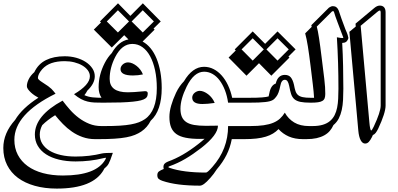

<svg xmlns="http://www.w3.org/2000/svg" viewBox="-76 -778 2378 1147"><path d="M492.7 53.2Q452.6 53.2 418 41Q383.3 28.8 354 8.5Q324.7 -11.7 299.8 -37.4Q274.9 -63 253.4 -89.8Q207.5 -61.5 176.3 -30.3Q161.6 -2.4 161.6 25.9Q161.6 56.6 177 81.1Q192.4 105.5 220.2 122.3Q248 139.2 287.6 148.2Q327.1 157.2 375.5 157.2Q416 157.2 456.3 152.6Q496.6 147.9 533.7 138.7Q538.1 137.7 545.2 137Q552.2 136.2 560.8 136Q569.3 135.7 579.1 135.5Q588.9 135.3 598.1 135.3Q588.9 162.1 583.3 176.8Q577.6 191.4 572.8 200.2Q567.9 209 562 215.1Q556.2 221.2 545.9 230.5Q544.9 232.9 544.4 234.1Q543.9 235.4 543.9 235.8Q480.5 348.6 263.2 348.6Q190.9 348.6 131.8 332Q72.8 315.4 31 284.4Q-10.7 253.4 -33.4 208.3Q-56.2 163.1 -56.2 106Q-56.2 17.1 14.2 -61.5Q56.2 -131.8 153.3 -194.3Q143.1 -199.7 131.1 -207.8Q119.1 -215.8 108.9 -225.3Q98.6 -234.9 91.6 -244.6Q84.5 -254.4 84.5 -263.2Q84.5 -282.2 95.5 -304.7Q106.4 -327.1 128.9 -346.7Q152.8 -396.5 199 -419.2Q245.1 -441.9 310.5 -441.9Q346.7 -441.9 379.2 -432.9Q411.6 -423.8 436.3 -407.7Q460.9 -391.6 475.6 -369.6Q490.2 -347.7 490.2 -322.3Q490.2 -278.8 445.8 -236.8Q442.4 -230 438 -223.1Q433.6 -216.3 428.2 -209.5Q452.1 -198.7 478.5 -196.3Q504.9 -193.8 539.1 -193.8H543.9Q551.3 -193.8 554.9 -189.2Q558.6 -184.6 558.6 -179.2Q558.6 -173.8 554.9 -169.2Q551.3 -164.6 543.9 -164.6H539.1Q511.2 -164.6 489 -165.5Q466.8 -166.5 446.8 -171.4Q426.8 -176.3 407.5 -186.5Q388.2 -196.8 366.2 -215.3Q460.9 -271 460.9 -322.3Q460.9 -341.3 448.7 -357.9Q436.5 -374.5 415.8 -386.7Q395 -398.9 367.9 -405.8Q340.8 -412.6 310.5 -412.6Q265.1 -412.6 231.9 -401.1Q198.7 -389.6 176.3 -364.7Q150.4 -335 150.4 -312Q150.4 -303.2 175.8 -287.1Q199.2 -272.5 211.7 -263.2Q224.1 -253.9 231.2 -247.1Q238.3 -240.2 243.2 -233.9Q248 -227.5 255.9 -218.3Q9.8 -96.7 9.8 57.1Q9.8 107.4 30.5 147Q51.3 186.5 89.1 214.1Q127 241.7 180.4 256.1Q233.9 270.5 299.8 270.5Q499 270.5 553.2 175.3Q555.2 171.4 556.2 168.5Q557.1 165.5 557.6 164.6H556.2Q554.7 164.6 550.8 165Q546.9 165.5 541 167Q462.9 186.5 375.5 186.5Q320.8 186.5 275.9 175.5Q231 164.6 199 143.8Q167 123 149.7 93.3Q132.3 63.5 132.3 25.9Q132.3 -87.4 297.9 -176.8Q317.9 -149.9 342 -122.6Q366.2 -95.2 394.8 -73.7Q423.3 -52.2 456.8 -38.6Q490.2 -24.9 529.3 -24.9H543.9Q550.3 -24.9 550.3 -15.6Q550.3 -7.8 546.1 3.9Q542 15.6 535.9 26.6Q529.8 37.6 522.2 45.4Q514.6 53.2 507.3 53.2Z M530.8 -193.4Q513.2 -219.2 513.2 -257.8Q513.2 -331.1 549.8 -401.9Q559.1 -419.9 569.6 -434.6Q580.1 -449.2 591.3 -460.4Q631.8 -531.7 691.4 -542.5L666 -567.9L591.8 -494.1L484.4 -601.1L527.3 -643.6L521 -649.9L628.9 -758.3L702.6 -683.1L777.3 -758.3L884.3 -649.9L841.3 -607.4L847.7 -601.1L775.9 -529.8Q802.2 -515.6 823.5 -489.7Q844.7 -463.9 859.4 -428Q874 -392.1 882.1 -347.7Q890.1 -303.2 890.1 -252Q890.1 -116.7 824.2 -56.6Q803.7 -16.1 768.6 7.3H769Q751.5 19 730 27.8Q708.5 36.6 678.7 42.2Q648.9 47.9 608.4 50.5Q567.9 53.2 512.2 53.2H497.6Q491.7 53.2 491.7 44.9Q491.7 37.6 496.1 25.6Q500.5 13.7 507.1 2.4Q513.7 -8.8 521 -16.8Q528.3 -24.9 534.2 -24.9H548.8Q601.6 -24.9 639.9 -27.3Q678.2 -29.8 706.1 -34.9Q733.9 -40 753.7 -47.6Q773.4 -55.2 789.1 -65.9Q860.8 -114.3 860.8 -252Q860.8 -310.1 850.3 -358.6Q839.8 -407.2 820.8 -442.1Q801.8 -477.1 774.9 -496.3Q748 -515.6 714.8 -515.6Q652.3 -515.6 612.3 -437.5Q579.1 -372.6 579.1 -306.6Q579.1 -226.6 687.5 -226.6Q701.7 -226.6 725.8 -228Q750 -229.5 785.2 -232.9Q786.6 -233.4 790.5 -233.4Q806.6 -233.4 806.6 -220.7Q806.6 -211.4 804 -203.6Q801.3 -195.8 792.2 -189.5Q783.2 -183.1 765.6 -178.5Q748 -173.8 718.5 -170.7Q689 -167.5 645 -166Q601.1 -164.6 539.1 -164.6H534.2Q526.4 -164.6 522.7 -169.7Q519 -174.8 519 -180.2Q519 -185.5 522 -189.5Q524.9 -193.4 530.8 -193.4ZM777.8 -333.5Q749 -327.1 717.8 -327.1Q644 -327.1 644 -365.2Q644 -373.5 647.7 -380.6Q651.4 -387.7 657.7 -393.3Q664.1 -398.9 672.1 -402.1Q680.2 -405.3 689 -405.3Q701.2 -405.3 714.4 -399.7Q727.5 -394 739.7 -384.5Q752 -375 762 -361.8Q772 -348.6 777.8 -333.5ZM628.4 -716.8 562 -649.9 628.4 -584 694.8 -649.9ZM776.9 -716.8 710.4 -649.9 776.9 -584 843.3 -649.9Z M1206.5 -163.1Q1183.1 -159.7 1165.3 -158.2Q1147.5 -156.7 1133.3 -156.7Q1072.3 -156.7 1072.3 -194.8Q1072.3 -203.1 1076.2 -210.7Q1080.1 -218.3 1086.7 -223.6Q1093.3 -229 1101.3 -232.2Q1109.4 -235.4 1117.2 -235.4Q1128.9 -235.4 1141.8 -230Q1154.8 -224.6 1167.2 -215.1Q1179.7 -205.6 1189.9 -192.4Q1200.2 -179.2 1206.5 -163.1ZM1286.6 -164.6Q1280.8 -205.6 1267.6 -239.5Q1254.4 -273.4 1235.8 -298.1Q1217.3 -322.8 1193.6 -336.2Q1169.9 -349.6 1143.1 -349.6Q1082.5 -349.6 1038.6 -259.8Q1002 -185.1 1002 -128.4Q1002 -100.1 1010.3 -80.6Q1018.6 -61 1036.6 -48.8Q1054.7 -36.6 1083.7 -31.5Q1112.8 -26.4 1153.8 -26.4L1226.1 -27.3Q1226.1 27.8 1126 106Q1077.1 144 1031.2 170.9Q985.4 197.8 937 214.8Q929.7 217.8 929.7 219.7Q929.7 222.7 938 225.1Q1019.5 252.9 1154.8 252.9Q1163.6 252.9 1192.9 219.2Q1286.6 113.3 1286.6 -24.9H1414.1Q1422.4 -24.9 1422.4 -14.2Q1422.4 -6.3 1418 5.4Q1413.6 17.1 1407 27.6Q1400.4 38.1 1392.6 45.7Q1384.8 53.2 1377.4 53.2H1308.6Q1299.3 103.5 1277.1 147.7Q1254.9 191.9 1219.2 233.4Q1201.7 261.2 1178.2 287.6V287.1Q1140.1 331.1 1118.2 331.1Q1047.9 331.1 992.2 324Q936.5 316.9 893.6 302.2Q880.9 297.9 872.3 291Q863.8 284.2 863.8 268.6Q863.8 253.4 873.5 246.1Q883.3 238.8 902.3 231.4Q901.4 229 900.9 226.1Q900.4 223.1 900.4 219.7Q900.4 207.5 907 200.2Q913.6 192.9 926.8 187.5Q972.7 170.9 1016.8 145.3Q1061 119.6 1107.9 83Q1118.7 74.7 1128.2 66.7Q1137.7 58.6 1146 51.3Q1138.7 51.3 1131.3 51.5Q1124 51.8 1117.2 51.8Q1068.4 51.8 1033.7 44.9Q999 38.1 977.5 22.7Q956.1 7.3 946 -17.8Q936 -43 936 -79.6Q936 -110.4 946.5 -147.2Q957 -184.1 975.6 -223.6Q985.8 -245.1 998 -262.5Q1010.3 -279.8 1022.9 -292.5Q1047.9 -335 1077.9 -356.9Q1107.9 -378.9 1143.1 -378.9Q1173.3 -378.9 1200 -365.2Q1226.6 -351.6 1248.3 -327.1Q1270 -302.7 1286.1 -268.8Q1302.2 -234.9 1311 -193.8H1414.1Q1423.3 -193.8 1428 -189.2Q1432.6 -184.6 1432.6 -179.2Q1432.6 -173.8 1428 -169.2Q1423.3 -164.6 1414.1 -164.6Z M1289.6 -434.1 1332.5 -476.6 1326.2 -482.9 1433.6 -590.3 1507.8 -516.1 1582 -590.3 1689.9 -482.9 1647 -439.9 1653.3 -434.1 1544.9 -325.7 1471.2 -400.4 1396.5 -325.7ZM1582 -416 1648.9 -482.9 1582 -549.3 1515.6 -482.9ZM1433.6 -416 1500 -482.9 1433.6 -549.3 1367.2 -482.9ZM1409.2 -193.8Q1435.5 -193.8 1455.3 -194.3Q1475.1 -194.8 1489.3 -196Q1503.4 -197.3 1512.9 -198.7Q1522.5 -200.2 1528.8 -202.1Q1530.8 -210 1533.2 -222.2Q1542 -269 1571.3 -278.8Q1577.6 -305.2 1591.3 -317.9Q1605 -330.6 1625.5 -330.6Q1648.9 -330.6 1661.1 -315.9Q1673.3 -301.3 1680.2 -271.5Q1684.1 -249.5 1689 -234.6Q1693.8 -219.7 1703.9 -210.7Q1713.9 -201.7 1731.9 -197.8Q1750 -193.8 1780.3 -193.8H1785.2Q1792.5 -193.8 1796.1 -189.2Q1799.8 -184.6 1799.8 -179.2Q1799.8 -173.8 1796.1 -169.2Q1792.5 -164.6 1785.2 -164.6H1780.3Q1741.2 -164.6 1718.3 -169.4Q1695.3 -174.3 1682.1 -186Q1668.9 -197.8 1662.8 -217.3Q1656.7 -236.8 1651.4 -265.6Q1647.5 -283.7 1641.6 -292.5Q1635.7 -301.3 1625.5 -301.3Q1605 -301.3 1598.6 -265.6Q1589.8 -218.8 1573.7 -199.7Q1568.8 -193.8 1564.5 -189Q1560.1 -184.1 1553.2 -180.2Q1546.4 -176.3 1535.9 -173.3Q1525.4 -170.4 1508.8 -168.5Q1492.2 -166.5 1467.8 -165.5Q1443.4 -164.6 1409.2 -164.6H1404.3Q1397 -164.6 1393.3 -169.2Q1389.6 -173.8 1389.6 -179.2Q1389.6 -184.6 1393.3 -189.2Q1397 -193.8 1404.3 -193.8ZM1418.9 -24.9Q1465.8 -24.9 1499.3 -29.8Q1532.7 -34.7 1556.6 -44.7Q1580.6 -54.7 1596.9 -69.8Q1613.3 -85 1625.5 -105Q1646 -67.9 1681.6 -46.4Q1717.3 -24.9 1770.5 -24.9H1785.2Q1790 -24.9 1791 -19Q1792 -13.2 1789.8 -4.6Q1787.6 3.9 1783.2 14.2Q1778.8 24.4 1773.2 33Q1767.6 41.5 1761 47.4Q1754.4 53.2 1748.5 53.2H1733.9Q1685.5 53.2 1649.4 37.4Q1613.3 21.5 1587.9 -6.8Q1573.7 8.3 1555.2 19.5Q1536.6 30.8 1512.2 38.3Q1487.8 45.9 1455.8 49.6Q1423.8 53.2 1382.3 53.2H1367.7Q1362.8 53.2 1362.3 47.4Q1361.8 41.5 1364.3 33Q1366.7 24.4 1371.3 14.2Q1376 3.9 1381.8 -4.6Q1387.7 -13.2 1393.6 -19Q1399.4 -24.9 1404.3 -24.9Z M1780.3 -193.8H1800.3Q1798.3 -228 1792.7 -274.4Q1787.1 -320.8 1779.8 -380.4Q1771 -452.6 1763.2 -501Q1755.4 -549.3 1747.1 -578.6L1786.1 -617.7Q1785.2 -620.1 1784.9 -622.6Q1784.7 -625 1783.7 -627.4L1889.2 -732.4Q1896 -736.8 1901.4 -739Q1906.7 -741.2 1913.1 -741.2Q1937 -741.2 1947.3 -715.3Q1953.6 -694.3 1963.9 -666.5Q1974.1 -638.7 1988.3 -600.6V-601.1Q1990.7 -595.2 1992.7 -590.8Q1994.6 -586.4 1996.8 -581.1Q1999 -575.7 2001.2 -568.6Q2003.4 -561.5 2005.4 -550.8Q2000 -533.7 1991 -527.6Q1981.9 -521.5 1967.8 -521.5Q1967.8 -521 1968.3 -521Q1972.2 -451.2 1973.6 -383.8Q1975.1 -316.4 1975.1 -248Q1975.1 -213.4 1973.4 -181.2Q1971.7 -148.9 1965.6 -121.1Q1959.5 -93.3 1947.8 -70.3Q1936 -47.4 1916 -30.8Q1907.2 -11.2 1894 4.2Q1880.9 19.5 1861.1 30.5Q1841.3 41.5 1814.9 47.4Q1788.6 53.2 1753.4 53.2H1738.8Q1732.9 53.2 1732.9 44.9Q1732.9 37.6 1737.3 25.6Q1741.7 13.7 1748.3 2.4Q1754.9 -8.8 1762.2 -16.8Q1769.5 -24.9 1775.4 -24.9H1790Q1826.7 -24.9 1852.5 -32.7Q1878.4 -40.5 1895.5 -55.2Q1912.6 -69.8 1922.9 -90.1Q1933.1 -110.4 1938 -135Q1942.9 -159.7 1944.3 -188.5Q1945.8 -217.3 1945.8 -248Q1945.8 -325.7 1943.6 -400.9Q1941.4 -476.1 1936.5 -555.2Q1960 -550.8 1968.8 -550.8Q1974.6 -550.8 1975.1 -552.7Q1974.6 -554.7 1973.6 -557.1Q1972.7 -559.6 1971.7 -562Q1953.1 -611.8 1939.7 -647Q1926.3 -682.1 1919.4 -706.1Q1917.5 -711.9 1913.1 -711.9Q1911.1 -711.9 1906.7 -709L1816.4 -619.1Q1822.8 -596.7 1829.8 -551Q1836.9 -505.4 1845.7 -432.6Q1855 -360.4 1861.3 -307.1Q1867.7 -253.9 1867.2 -216.8Q1867.2 -201.7 1863.5 -191.4Q1859.9 -181.2 1850.1 -175.3Q1840.3 -169.4 1823.5 -167Q1806.6 -164.6 1780.3 -164.6H1775.4Q1768.1 -164.6 1764.4 -169.2Q1760.7 -173.8 1760.7 -179.2Q1760.7 -184.6 1764.4 -189.2Q1768.1 -193.8 1775.4 -193.8Z M2227.5 -147.9Q2227.5 -103.5 2183.1 -8.8Q2175.3 6.8 2168 16.1Q2160.6 25.4 2151.4 28.8Q2150.4 31.7 2148.9 34.4Q2147.5 37.1 2146.5 40Q2136.7 59.6 2127.2 69.6Q2117.7 79.6 2105 79.6Q2089.4 79.6 2078.6 59.6Q2067.9 39.6 2064.5 2Q2058.1 -68.4 2051.5 -143.1Q2044.9 -217.8 2037.8 -293.2Q2030.8 -368.7 2024.2 -443.4Q2017.6 -518.1 2011.2 -587.9L2049.3 -619.6Q2048.8 -623.5 2048.6 -627.9Q2048.3 -632.3 2047.9 -636.7L2159.7 -730Q2176.8 -744.6 2192.9 -744.6Q2209.5 -744.6 2218.5 -734.4Q2227.5 -724.1 2227.5 -704.1ZM2198.2 -704.1Q2198.2 -715.3 2192.9 -715.3Q2188 -715.3 2178.7 -707.5L2078.6 -624L2130.4 -49.3Q2134.8 1.5 2141.6 1.5Q2145.5 1.5 2156.7 -21.5Q2198.2 -109.4 2198.2 -147.9Z"/></svg>

Font: XB Kayhan Sayeh
Style: Regular
Weight: 700
Designer: Behnam
Foundry: Irmug
Version: Version 7.300 2009